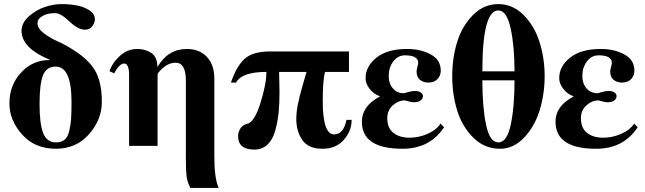

<svg xmlns="http://www.w3.org/2000/svg" viewBox="-20 -712 3147 937"><path d="M222 -419V-421Q138 -456 107 -499Q85 -528 85 -560Q85 -600 120 -631.5Q155 -663 198 -677.5Q241 -692 279 -692Q318 -692 352.5 -686Q387 -680 415 -662.5Q443 -645 443 -617Q443 -602 430.5 -584.5Q418 -567 395 -567Q361 -567 318.5 -607.5Q276 -648 249 -648Q234 -648 217 -645Q200 -642 181.5 -630Q163 -618 163 -599Q163 -574 193 -550.5Q223 -527 263 -509.5Q303 -492 352.5 -459Q402 -426 431 -387Q477 -328 477 -215Q477 -128 414.5 -57Q352 14 253 14Q150 14 88 -55.5Q26 -125 26 -207Q26 -300 86 -361Q141 -419 222 -419ZM252 -387Q207 -387 190 -345Q173 -303 173 -204Q173 -107 191 -62Q209 -17 253 -17Q279 -17 295 -30Q311 -43 318 -73Q325 -103 327 -132.5Q329 -162 329 -215Q329 -387 252 -387Z M749 0H610V-346Q610 -402 586 -402Q563 -402 537 -354L514 -365Q531 -410 567.5 -441.5Q604 -473 650 -473Q690 -473 719 -453Q748 -433 748 -386H749Q800 -473 892 -473Q954 -473 990 -434Q1026 -395 1026 -328V52Q1026 158 1047 205H909Q894 177 890.5 147Q887 117 887 53V-319Q887 -406 837 -406Q800 -406 766 -372Q749 -355 749 -348Z M1683 -361H1566Q1555 -317 1555 -219Q1555 -56 1611 -56Q1656 -56 1671 -127H1696Q1696 -72 1657.5 -29Q1619 14 1554 14Q1485 14 1455.5 -28.5Q1426 -71 1426 -131Q1426 -164 1433.5 -202Q1441 -240 1457.5 -297.5Q1474 -355 1476 -361H1342Q1342 -353 1343 -320Q1344 -287 1344 -262Q1344 -207 1340 -165Q1336 -123 1324 -77.5Q1312 -32 1286 -7Q1260 18 1221 18Q1142 18 1142 -48Q1142 -68 1153.5 -85.5Q1165 -103 1185 -107Q1221 -114 1250.5 -207.5Q1280 -301 1280 -361Q1160 -361 1132 -309H1107Q1134 -389 1174 -425Q1214 -461 1298 -461H1683Z M2130 -109 2147 -91Q2078 14 1944 14Q1746 14 1746 -118Q1746 -195 1834 -241V-242Q1802 -254 1783 -279.5Q1764 -305 1764 -330Q1764 -388 1817 -430.5Q1870 -473 1967 -473Q2033 -473 2082 -446.5Q2131 -420 2131 -367Q2131 -343 2115 -326Q2099 -309 2070 -309Q2046 -309 2029.5 -322.5Q2013 -336 2013 -363Q2013 -371 2017 -385.5Q2021 -400 2021 -405Q2021 -442 1956 -442Q1922 -442 1899.5 -412.5Q1877 -383 1877 -342Q1877 -304 1897.5 -280.5Q1918 -257 1951 -257Q1954 -257 1971 -262.5Q1988 -268 2005 -268Q2024 -268 2034 -260.5Q2044 -253 2044 -243Q2044 -231 2033 -222Q2022 -213 2000 -213Q1987 -213 1956 -222Q1924 -222 1897 -198Q1870 -174 1870 -135Q1870 -87 1900 -63.5Q1930 -40 1979 -40Q2024 -40 2067 -59Q2110 -78 2130 -109Z M2412 -692Q2482 -692 2535 -639Q2588 -586 2613 -507Q2638 -428 2638 -340Q2638 -253 2613.5 -173.5Q2589 -94 2537.5 -40Q2486 14 2420 14Q2344 14 2289.5 -40.5Q2235 -95 2211 -173Q2187 -251 2187 -341Q2187 -429 2211 -507Q2235 -585 2288 -638.5Q2341 -692 2412 -692ZM2334 -364H2491Q2491 -486 2472 -573.5Q2453 -661 2412 -661Q2334 -661 2334 -364ZM2491 -320H2334Q2334 -190 2352 -103.5Q2370 -17 2412 -17Q2454 -17 2472.5 -103.5Q2491 -190 2491 -320Z M3075 -109 3092 -91Q3023 14 2889 14Q2691 14 2691 -118Q2691 -195 2779 -241V-242Q2747 -254 2728 -279.5Q2709 -305 2709 -330Q2709 -388 2762 -430.5Q2815 -473 2912 -473Q2978 -473 3027 -446.5Q3076 -420 3076 -367Q3076 -343 3060 -326Q3044 -309 3015 -309Q2991 -309 2974.5 -322.5Q2958 -336 2958 -363Q2958 -371 2962 -385.5Q2966 -400 2966 -405Q2966 -442 2901 -442Q2867 -442 2844.5 -412.5Q2822 -383 2822 -342Q2822 -304 2842.5 -280.5Q2863 -257 2896 -257Q2899 -257 2916 -262.5Q2933 -268 2950 -268Q2969 -268 2979 -260.5Q2989 -253 2989 -243Q2989 -231 2978 -222Q2967 -213 2945 -213Q2932 -213 2901 -222Q2869 -222 2842 -198Q2815 -174 2815 -135Q2815 -87 2845 -63.5Q2875 -40 2924 -40Q2969 -40 3012 -59Q3055 -78 3075 -109Z"/></svg>

Font: STIX MathJax Main
Style: Bold
Weight: 700
Designer: MicroPress Inc., with final additions and corrections provided by Coen Hoffman, Elsevier (retired)
Version: Version 1.1.1